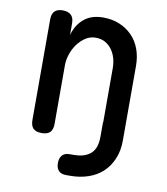

<svg xmlns="http://www.w3.org/2000/svg" viewBox="-83 -630 766 879"><g transform="rotate(10 300.0 -190.0)"><path d="M237 132Q237 109 248.5 96Q260 83 283 83H302Q324 83 343 78Q362 73 377 61.5Q392 50 400 30Q408 10 408 -21V-87H409V-340Q409 -364 402.5 -386Q396 -408 383.5 -425Q371 -442 352.5 -452.5Q334 -463 308 -463Q282 -463 260.5 -448.5Q239 -434 223.5 -412.5Q208 -391 199.5 -365Q191 -339 191 -316V-42Q191 -15 178.5 -2.5Q166 10 139.5 10Q113 10 100.5 -2.5Q88 -15 88 -42V-509Q88 -535 100.5 -547.5Q113 -560 138 -560Q163 -560 176.5 -547.5Q190 -535 190 -509V-455Q204 -504 238 -532Q272 -560 326 -560Q368 -560 402 -546Q436 -532 461 -506.5Q486 -481 499 -445.5Q512 -410 512 -367V-20Q512 28 495.5 66Q479 104 451.5 129Q424 154 385.5 167Q347 180 302 180H283Q260 180 248.5 167.5Q237 155 237 132Z"/></g></svg>

Font: Maple Mono NL Medium
Style: Regular
Weight: 500
Monospace: yes
Designer: subframe7536
Version: Version 7.000